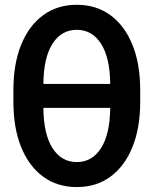

<svg xmlns="http://www.w3.org/2000/svg" viewBox="-20 -759 633 791"><path d="M296.4 11.7Q216.3 11.7 157.7 -31.2Q99.1 -74.2 67.1 -153.1Q35.2 -231.9 35.2 -339.8V-387.7Q35.2 -495.6 67.1 -574.5Q99.1 -653.3 157.7 -696.3Q216.3 -739.3 296.4 -739.3Q376.5 -739.3 435.1 -696.3Q493.7 -653.3 525.6 -574.5Q557.6 -495.6 557.6 -387.7V-339.8Q557.6 -231.9 525.6 -153.1Q493.7 -74.2 435.1 -31.2Q376.5 11.7 296.4 11.7ZM296.4 -91.3Q359.4 -91.3 396.2 -148.7Q433.1 -206.1 434.1 -314.5H158.7Q159.7 -206.1 196.3 -148.7Q232.9 -91.3 296.4 -91.3ZM158.7 -413.1H434.1Q433.1 -521.5 396.2 -578.9Q359.4 -636.2 296.4 -636.2Q232.9 -636.2 196.3 -578.9Q159.7 -521.5 158.7 -413.1Z"/></svg>

Font: Inter Display SemiBold
Style: Regular
Weight: 600
Designer: Rasmus Andersson
Foundry: rsms
Version: Version 4.001;git-9221beed3